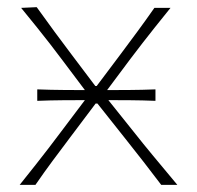

<svg xmlns="http://www.w3.org/2000/svg" viewBox="-20 -516 550 536"><path d="M35 0Q61 -32.5 80.2 -56.8Q99.5 -81 116 -102.8Q132.5 -124.5 151 -149L217 -236.5Q188.5 -236.5 155 -236.2Q121.5 -236 84 -234.5V-266.5Q123.5 -265 158 -264.8Q192.5 -264.5 217 -264.5L155 -347Q136 -372.5 119.2 -394Q102.5 -415.5 83.5 -439.2Q64.5 -463 39 -494L82.5 -496Q110 -457.5 132.2 -427.5Q154.5 -397.5 180 -363.5L246 -276H250L316.5 -364.5Q341.5 -398 363.5 -427.8Q385.5 -457.5 411 -494H456Q430 -462 412 -439.2Q394 -416.5 378.2 -396.2Q362.5 -376 344 -351.5L279 -264.5Q307.5 -264.5 341.8 -264.8Q376 -265 414 -266.5V-234.5Q377 -236 344 -236.2Q311 -236.5 282.5 -236.5L352.5 -149Q380.5 -113.5 408 -80.5Q435.5 -47.5 475 0H430Q404 -34.5 380.8 -64.2Q357.5 -94 329 -130L252 -227H247L177 -134Q149.5 -97.5 127 -67.2Q104.5 -37 79 0Z"/></svg>

Font: Commissioner Flair Thin
Style: Regular
Weight: 100
Designer: Kostas Bartsokas
Foundry: Kostas Bartsokas
Version: Version 1.000; ttfautohint (v1.8.3)